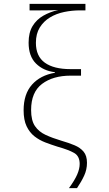

<svg xmlns="http://www.w3.org/2000/svg" viewBox="-20 -780 570 1000"><path d="M339 200Q369 159 382 129Q395 99 395 74Q395 33 366 16.5Q337 0 280 -16Q248 -26 216.5 -38Q185 -50 159.5 -70Q134 -90 118.5 -122.5Q103 -155 103 -206Q103 -290 146.5 -339Q190 -388 266 -401V-404Q206 -411 167.5 -449Q129 -487 129 -558Q129 -610 149.5 -644Q170 -678 205 -698Q240 -718 283 -728Q265 -727 243 -726.5Q221 -726 191 -726H134V-760H425V-726H398Q355 -726 314 -717.5Q273 -709 240 -689Q207 -669 187 -636.5Q167 -604 167 -557Q167 -487 213.5 -453.5Q260 -420 347 -420H402V-386H348Q256 -386 199 -343Q142 -300 142 -207Q142 -153 162 -123.5Q182 -94 217.5 -77.5Q253 -61 300 -47Q338 -36 368 -23.5Q398 -11 415.5 10Q433 31 433 68Q433 103 418.5 134.5Q404 166 381 200Z"/></svg>

Font: Noto Sans Mono Condensed ExtraLight
Style: Regular
Weight: 200
Width: 3
Designer: Monotype Design Team
Foundry: Monotype Imaging Inc.
Version: Version 2.014; ttfautohint (v1.8.4.7-5d5b)